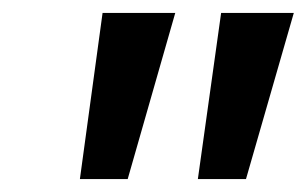

<svg xmlns="http://www.w3.org/2000/svg" viewBox="-20 -734 476 298"><path d="M252 -713.9 178.2 -456.1H104L139.2 -713.9ZM436 -713.9 361.8 -456.1H287.1L323.2 -713.9Z"/></svg>

Font: f4_56222          
Style: Italic
Weight: 600
Italic angle: -12°
Foundry: Ascender Corporation
Version: Version 1.10